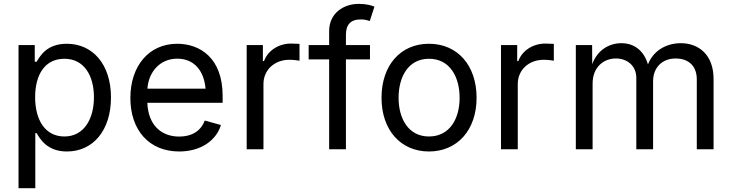

<svg xmlns="http://www.w3.org/2000/svg" viewBox="-20 -782 3836 1006"><path d="M77.1 204.1H165V-84.5H171.9C189.9 -54.2 226.6 11.7 330.6 11.7C466.8 11.7 561.5 -97.7 561.5 -271.5C561.5 -444.3 466.3 -552.7 330.1 -552.7C223.6 -552.7 189.9 -487.3 171.9 -458.5H162.1V-545.9H77.1ZM317.4 -66.9C218.3 -66.9 164.1 -150.9 164.1 -272.5C164.1 -393.1 216.8 -474.1 317.4 -474.1C420.9 -474.1 472.2 -385.7 472.2 -272.5C472.2 -157.7 419.4 -66.9 317.4 -66.9Z M918.9 11.7C1030.8 11.7 1112.3 -44.4 1137.7 -127L1052.7 -150.4C1032.2 -94.7 983.9 -66.4 919.4 -66.4C822.8 -66.4 756.3 -128.9 752 -243.2H1146.5V-279.8C1146.5 -481.4 1024.4 -552.7 908.7 -552.7C759.8 -552.7 663.1 -436 663.1 -268.6C663.1 -100.6 760.7 11.7 918.9 11.7ZM752.4 -317.4C757.8 -400.9 814.9 -474.6 908.7 -474.6C998.5 -474.6 1048.8 -410.2 1057.1 -317.4Z M1272.5 0H1360.4V-341.8C1360.4 -415.5 1418 -468.8 1496.6 -468.8C1520 -468.8 1543.9 -464.8 1549.3 -463.9V-552.2C1539.1 -552.7 1517.6 -553.7 1504.9 -553.7C1439.9 -553.7 1383.3 -517.1 1363.3 -461.9H1357.4V-545.9H1272.5Z M1704.6 -618.7V-545.9H1597.2V-470.7H1704.6V0H1792.5V-470.7H1918.5V-545.9H1792.5V-599.1C1792.5 -651.9 1815.9 -680.2 1870.1 -680.2C1894.5 -680.2 1908.2 -674.8 1917.5 -671.9L1941.9 -747.1C1928.7 -752.9 1901.4 -761.7 1859.9 -761.7C1780.3 -761.7 1704.6 -713.4 1704.6 -618.7Z M2227.5 11.7C2376.5 11.7 2477.1 -101.1 2477.1 -269.5C2477.1 -440.4 2376.5 -552.7 2227.5 -552.7C2079.1 -552.7 1979 -440.4 1979 -269.5C1979 -101.1 2079.1 11.7 2227.5 11.7ZM2227.5 -66.9C2118.7 -66.9 2068.4 -162.1 2068.4 -269.5C2068.4 -378.4 2118.7 -474.1 2227.5 -474.1C2337.9 -474.1 2388.2 -377.9 2388.2 -269.5C2388.2 -162.1 2337.9 -66.9 2227.5 -66.9Z M2605 0H2692.9V-341.8C2692.9 -415.5 2750.5 -468.8 2829.1 -468.8C2852.5 -468.8 2876.5 -464.8 2881.8 -463.9V-552.2C2871.6 -552.7 2850.1 -553.7 2837.4 -553.7C2772.5 -553.7 2715.8 -517.1 2695.8 -461.9H2689.9V-545.9H2605Z M2997.1 0H3085V-343.8C3085 -430.7 3143.1 -475.6 3207 -475.6C3268.6 -475.6 3314 -435.1 3314 -374.5V0H3401.9V-356.4C3401.9 -425.3 3446.8 -475.6 3520.5 -475.6C3579.1 -475.6 3630.9 -444.3 3630.9 -365.7V0H3718.8V-368.2C3718.8 -494.6 3641.6 -555.7 3546.9 -555.7C3467.8 -555.7 3400.9 -513.2 3375 -444.3C3355.5 -511.7 3307.6 -555.7 3235.8 -555.7C3171.4 -555.7 3109.9 -519.5 3083 -445.8L3082.5 -545.9H2997.1Z"/></svg>

Font: Raveo
Style: Regular
Weight: 400
Designer: Jakub Foglar, Rasmus Andersson (Inter)
Foundry: Jakubfoglar.com
Version: Version 1.100;Glyphs 3.2.3 (3260)